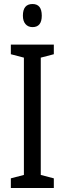

<svg xmlns="http://www.w3.org/2000/svg" viewBox="-20 -936 323 956"><path d="M248 0H34V-48L99 -65V-649L34 -666V-714H248V-666L183 -649V-65L248 -48ZM142 -916Q188 -916 188 -858Q188 -801 142 -801Q120 -801 107 -816Q94 -831 94 -858Q94 -916 142 -916Z"/></svg>

Font: Noto Sans Oriya ExtCond
Style: Regular
Weight: 400
Width: 2
Designer: Amélie Bonet and Sol Matas
Foundry: Google LLC
Version: Version 2.006; ttfautohint (v1.8.4.7-5d5b)